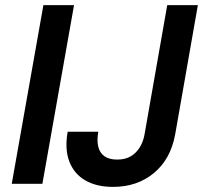

<svg xmlns="http://www.w3.org/2000/svg" viewBox="-20 -720 795 752"><path d="M26 0 150 -700H270L146 0ZM423 12Q358 12 314 -13.5Q270 -39 251.5 -87.5Q233 -136 245 -204H365Q359 -172 364.5 -147Q370 -122 388.5 -108.5Q407 -95 439 -95Q471 -95 492.5 -108Q514 -121 527.5 -143Q541 -165 546 -193L635 -700H755L666 -193Q648 -96 582.5 -42Q517 12 423 12Z"/></svg>

Font: DM Sans 17pt SemiBold
Style: Italic
Weight: 600
Italic angle: -10°
Version: Version 4.004;gftools[0.9.30]